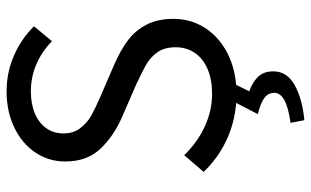

<svg xmlns="http://www.w3.org/2000/svg" viewBox="-196 -512 921 568"><g transform="rotate(-90 264.0 -227.5)"><path d="M492.7 -174.3Q492.7 -126 469 -85.9Q445.3 -45.9 400.9 -20Q356.4 5.9 297.4 11.2L278.3 49.8Q305.7 59.6 321.5 76.2Q337.4 92.8 337.4 121.1Q337.4 161.6 296.6 184.3Q255.9 207 192.9 212.9L185.1 171.9Q273.9 160.2 273.9 124Q273.9 105.5 258.3 94.2Q242.7 83 210.9 75.2L244.1 11.2Q183.6 6.3 131.6 -18.6Q79.6 -43.5 40 -85L89.4 -142.6Q126 -104.5 173.1 -82.3Q220.2 -60.1 271 -60.1Q313.5 -60.1 344.5 -73.5Q375.5 -86.9 392.1 -111.3Q408.7 -135.7 408.7 -168Q408.7 -199.7 395 -220.2Q381.3 -240.7 359.9 -253.4Q338.4 -266.1 298.3 -284.7L204.1 -325.7Q147 -350.1 108.9 -389.9Q70.8 -429.7 70.8 -494.6Q70.8 -543.9 97.7 -583.5Q124.5 -623 171.9 -645.5Q219.2 -668 277.8 -668Q334.5 -668 384.5 -646Q434.6 -624 470.7 -586.9L426.8 -533.7Q361.8 -596.2 277.8 -596.2Q240.7 -596.2 212.6 -584.2Q184.6 -572.3 169.2 -550.5Q153.8 -528.8 153.8 -499.5Q153.8 -470.2 169.4 -450Q185.1 -429.7 206.3 -417.7Q227.5 -405.8 263.7 -390.1L357.4 -349.6Q399.9 -331.1 429.2 -309.1Q458.5 -287.1 475.6 -253.9Q492.7 -220.7 492.7 -174.3Z"/></g></svg>

Font: Varta
Style: Regular
Weight: 400
Designer: Joana Correia, Viktoriya Grabowska, Eben Sorkin
Foundry: Sorkin Type
Version: Version 1.002; ttfautohint (v1.3) -l 8 -r 24 -G 200 -x 12 -H